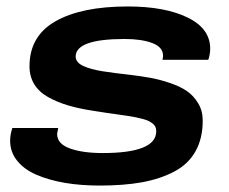

<svg xmlns="http://www.w3.org/2000/svg" viewBox="-20 -559 706 591"><path d="M287.1 12.2Q229 12.2 179.9 3.9Q130.9 -4.4 92.8 -20.8Q54.7 -37.1 33 -64Q11.2 -90.8 11.2 -126Q11.2 -145 18.1 -165H159.2Q155.8 -147.9 155.8 -147Q155.8 -116.2 195.1 -102.1Q234.4 -87.9 295.9 -87.9Q460.9 -87.9 460.9 -154.8Q460.9 -162.1 458.5 -168Q456.1 -173.8 450.2 -178.5Q444.3 -183.1 437.5 -186.5Q430.7 -189.9 419.4 -192.9Q408.2 -195.8 397.7 -198Q387.2 -200.2 370.8 -202.6Q354.5 -205.1 340.6 -207Q326.7 -209 305.9 -211.9Q285.2 -214.8 268.1 -217.8Q223.1 -224.6 189.5 -234.6Q155.8 -244.6 127.9 -260.3Q100.1 -275.9 85.4 -299.8Q70.8 -323.7 70.8 -355Q70.8 -448.2 151.1 -493.7Q231.4 -539.1 373 -539.1Q487.8 -539.1 557.4 -505.1Q627 -471.2 627 -409.2Q627 -391.6 621.1 -375H480Q481.9 -382.8 481.9 -387.2Q481.9 -414.1 448.7 -426.5Q415.5 -439 363.8 -439Q212.9 -439 212.9 -384.8Q212.9 -376 218.8 -368.7Q224.6 -361.3 236.3 -356Q248 -350.6 262.2 -346.7Q276.4 -342.8 296.1 -339.6Q315.9 -336.4 334.2 -334.2Q352.5 -332 376.5 -329.1H377Q413.6 -324.7 442.1 -319.6Q470.7 -314.5 502.7 -303.7Q534.7 -293 555.4 -278.6Q576.2 -264.2 590.1 -241Q604 -217.8 604 -188Q604 -132.8 581.8 -93.3Q559.6 -53.7 516.6 -31Q473.6 -8.3 417.5 2Q361.3 12.2 287.1 12.2Z"/></svg>

Font: Archivo Expanded SemiBold
Style: Italic
Weight: 600
Width: 7
Italic angle: -10°
Designer: Hector Gatti
Foundry: Omnibus-Type
Version: Version 2.001